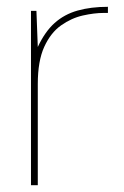

<svg xmlns="http://www.w3.org/2000/svg" viewBox="-20 -544 363 564"><path d="M71 0V-512H87L91 -406Q112 -451 140.5 -476.5Q169 -502 208 -513Q247 -524 297 -524V-506H284Q257 -506 223.5 -498.5Q190 -491 159.5 -469.5Q129 -448 110 -406.5Q91 -365 91 -297V0Z"/></svg>

Font: DM Sans 12pt Thin
Style: Regular
Weight: 250
Version: Version 4.004;gftools[0.9.30]